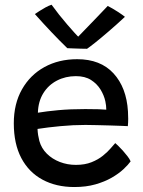

<svg xmlns="http://www.w3.org/2000/svg" viewBox="-20 -778 592 793"><path d="M519.5 -111.5Q509.5 -97.5 490 -79.2Q470.5 -61 441.5 -44.2Q412.5 -27.5 374 -16.5Q335.5 -5.5 287 -5.5Q212 -5.5 155.5 -36Q99 -66.5 68 -125.2Q37 -184 37 -268.5Q37 -349.5 70.8 -409Q104.5 -468.5 163.5 -501Q222.5 -533.5 299 -533.5Q395 -533.5 448.8 -475Q502.5 -416.5 508.5 -318Q509.5 -302 509.5 -287.2Q509.5 -272.5 508 -257Q501.5 -257.5 481.2 -258.2Q461 -259 434 -259.8Q407 -260.5 379.8 -261.2Q352.5 -262 333 -262Q282.5 -262 229.5 -257Q176.5 -252 135 -245.5Q135.5 -232.5 137.5 -220Q139.5 -207.5 142.5 -196Q151 -165.5 173.5 -143.2Q196 -121 227.2 -109Q258.5 -97 293.5 -97Q330.5 -97 358 -108Q385.5 -119 405.2 -135Q425 -151 437.2 -165.5Q449.5 -180 456 -187Q459 -184.5 467.8 -176.2Q476.5 -168 486.8 -156.5Q497 -145 506.2 -133.2Q515.5 -121.5 519.5 -111.5ZM136.5 -312.5Q172.5 -318.5 221.2 -323Q270 -327.5 332 -327.5Q364.5 -327.5 387.2 -326.8Q410 -326 419 -325Q419 -341.5 415 -360Q409.5 -385 395 -408.5Q380.5 -432 355.8 -447.8Q331 -463.5 293.5 -463.5Q250.5 -463.5 215.2 -445.2Q180 -427 159 -393.2Q138 -359.5 136.5 -312.5ZM425 -753.5Q433.5 -749.5 444.2 -743Q455 -736.5 465.8 -729.8Q476.5 -723 484.8 -717Q493 -711 496 -708.5Q460 -675 428.2 -647.8Q396.5 -620.5 373.5 -602.2Q350.5 -584 339.5 -576.5Q327.5 -576.5 312 -577Q296.5 -577.5 282 -578Q267.5 -578.5 258 -579Q225.5 -610.5 192.8 -645Q160 -679.5 124 -720Q132 -725.5 143.8 -733Q155.5 -740.5 168.2 -747.5Q181 -754.5 193 -758.5Q207 -739 224.2 -717.2Q241.5 -695.5 258.5 -675.8Q275.5 -656 288.5 -641.8Q301.5 -627.5 306.5 -623.5H300Q310.5 -634 332.2 -656.8Q354 -679.5 379.2 -705.5Q404.5 -731.5 425 -753.5Z"/></svg>

Font: Grandstander Thin
Style: Regular
Weight: 400
Version: Version 1.200